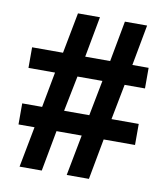

<svg xmlns="http://www.w3.org/2000/svg" viewBox="-79 -760 718 826"><g transform="rotate(10 280.0 -346.5)"><path d="M62 0 96 -178H26V-270H113L142 -425H26V-515H161L195 -693H291L258 -515H367L400 -693H497L464 -515H535V-425H446L416 -270H535V-178H398L365 0H268L302 -178H192L159 0ZM209 -270H319L349 -425H240Z"/></g></svg>

Font: Ubuntu Sans Mono Medium
Style: Regular
Weight: 500
Monospace: yes
Designer: Dalton Maag Ltd
Foundry: Dalton Maag Ltd
Version: Version 1.006